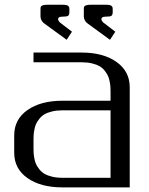

<svg xmlns="http://www.w3.org/2000/svg" viewBox="-20 -811 644 831"><path d="M342.8 -770Q342.8 -778.3 344 -781.7Q345.2 -785.2 352.1 -787.8Q358.9 -790.5 374 -790.5H436.5Q447.8 -790.5 454.6 -789.1Q461.4 -787.6 464.1 -783.9Q466.8 -780.3 467.3 -777.8Q467.8 -775.4 467.8 -770V-759.3Q467.8 -747.1 462.6 -742.9Q457.5 -738.8 436.5 -738.8Q418.9 -738.8 418.9 -728Q418.9 -721.7 427.2 -713.4L479 -673.8L456.1 -638.7L356.4 -711.4Q343.8 -722.7 342.8 -738.8ZM155.3 -770Q155.3 -778.3 156.5 -781.7Q157.7 -785.2 164.6 -787.8Q171.4 -790.5 186.5 -790.5H249Q260.3 -790.5 267.1 -789.1Q273.9 -787.6 276.6 -783.9Q279.3 -780.3 279.8 -777.8Q280.3 -775.4 280.3 -770V-759.3Q280.3 -747.1 275.1 -742.9Q270 -738.8 249 -738.8Q231.4 -738.8 231.4 -728Q231.4 -721.7 239.7 -713.4L291.5 -673.8L268.6 -638.7L168.9 -711.4Q156.2 -722.7 155.3 -738.8ZM125 -541.5V-583.5H333.5Q426.8 -583.5 484.1 -543Q541.5 -502.4 541.5 -433.1V0H250Q156.2 0 98.9 -40.3Q41.5 -80.6 41.5 -149.9V-225.1Q41.5 -294.4 98.9 -334.7Q156.2 -375 250 -375H458.5V-410.6Q458.5 -423.8 458 -433.3Q457.5 -442.9 454.8 -457.5Q452.1 -472.2 447.3 -482.7Q442.4 -493.2 433.1 -505.1Q423.8 -517.1 411.1 -524.4Q398.4 -531.7 378.4 -536.6Q358.4 -541.5 333.5 -541.5ZM458.5 -41.5V-333.5H250Q225.1 -333.5 205.1 -328.6Q185.1 -323.7 172.4 -316.2Q159.7 -308.6 150.4 -296.9Q141.1 -285.2 136.2 -274.7Q131.3 -264.2 128.7 -249.5Q126 -234.9 125.5 -225.1Q125 -215.3 125 -202.1V-172.9Q125 -159.7 125.5 -149.9Q126 -140.1 128.7 -125.5Q131.3 -110.8 136.2 -100.3Q141.1 -89.8 150.4 -78.1Q159.7 -66.4 172.4 -58.8Q185.1 -51.3 205.1 -46.4Q225.1 -41.5 250 -41.5Z"/></svg>

Font: Gputeks
Style: Regular
Weight: 500
Version: Version 0.9